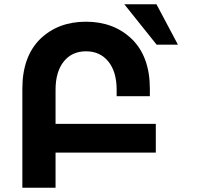

<svg xmlns="http://www.w3.org/2000/svg" viewBox="-20 -882 954 902"><path d="M712 -165H241V0H85V-465Q85 -616 169 -699Q253 -780 384 -780Q515 -780 600 -698Q684 -615 684 -465V-430H528V-460Q528 -545 489 -593Q450 -641 384 -641Q318 -641 279.5 -593Q241 -545 241 -460V-300H712ZM715 -862 816 -672H716L564 -862Z"/></svg>

Font: Montserrat_am3
Style: Bold
Weight: 700
Designer: Julieta Ulanovsky
Foundry: Julieta Ulanovsky. Armenina letters added by Vahan Hovhannisyan
Version: Version 2.001